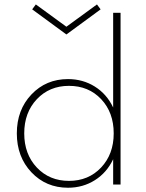

<svg xmlns="http://www.w3.org/2000/svg" viewBox="-20 -840 665 874"><path d="M289.6 14.6Q189.5 14.6 123 -55.7Q56.6 -126 56.6 -232.9Q56.6 -339.8 123 -409.9Q189.5 -480 289.6 -480Q357.4 -480 411.9 -445.8Q466.3 -411.6 495.1 -350.6V-781.7H528.8V0H495.1V-115.2Q466.3 -54.2 411.9 -19.8Q357.4 14.6 289.6 14.6ZM497.6 -232.9Q497.6 -328.1 440.4 -388.7Q383.3 -449.2 293.9 -449.2Q205.1 -449.2 147.7 -388.4Q90.3 -327.6 90.3 -232.9Q90.3 -138.2 147.7 -77.4Q205.1 -16.6 293.9 -16.6Q382.8 -16.6 440.2 -77.4Q497.6 -138.2 497.6 -232.9ZM126.5 -797.4 143.1 -819.8 282.2 -718.3 421.4 -819.8 438 -797.4 282.2 -683.1Z"/></svg>

Font: Spartan MB ExtLt
Style: Regular
Weight: 200
Designer: Matt Bailey, Mirko Velimirovic
Foundry: Matt Bailey
Version: Version 1.005